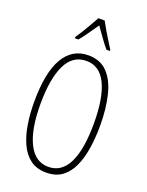

<svg xmlns="http://www.w3.org/2000/svg" viewBox="-174 -1034 867 1130"><g transform="rotate(20 259.5 -469.5)"><path d="M466 -358Q466 -285 456 -218.5Q446 -152 423 -100.5Q400 -49 360.5 -19.5Q321 10 261 10Q200 10 160 -20.5Q120 -51 96.5 -103.5Q73 -156 63 -221.5Q53 -287 53 -358Q53 -541 106.5 -632.5Q160 -724 261 -724Q336 -724 381 -676.5Q426 -629 446 -546Q466 -463 466 -358ZM92 -358Q92 -199 135.5 -112.5Q179 -26 261 -26Q344 -26 385.5 -110.5Q427 -195 427 -358Q427 -518 385.5 -603.5Q344 -689 261 -689Q175 -689 133.5 -602.5Q92 -516 92 -358ZM279 -949Q292 -925 310 -894.5Q328 -864 344.5 -837.5Q361 -811 369 -799V-791H348Q327 -815 303.5 -848.5Q280 -882 259 -911Q240 -884 216 -849Q192 -814 172 -791H150V-799Q162 -816 178.5 -843Q195 -870 211.5 -898.5Q228 -927 240 -949Z"/></g></svg>

Font: Noto Sans Arabic UI XCn XLt
Style: Regular
Weight: 200
Width: 2
Designer: Monotype Design Team, Nadine Chahine and Nizar Qandah
Foundry: Monotype Imaging Inc.
Version: Version 2.010; ttfautohint (v1.8.4.7-5d5b)